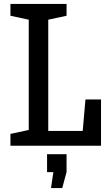

<svg xmlns="http://www.w3.org/2000/svg" viewBox="-20 -740 560 975"><path d="M414 -235H493V0H33V-60L126 -80V-640L33 -660V-720H318V-660L225 -640V-75H400ZM219 43H318V134L296 215H239L251 134H219Z"/></svg>

Font: HermeneusOne
Style: Regular
Weight: 400
Designer: Rodrigo Fuenzalida, Pablo Impallari
Foundry: Pablo Impallari, Rodrigo Fuenzalida
Version: Version 1.000; ttfautohint (v0.8) -G 200 -r 50